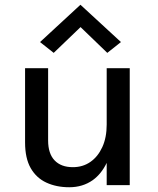

<svg xmlns="http://www.w3.org/2000/svg" viewBox="-20 -779 664 808"><path d="M85.5 0ZM429 -93.5Q406.5 -47 370.5 -21Q328 9 271.5 9Q217.5 9 175.2 -10.5Q133 -30 109.2 -71.5Q85.5 -113 85.5 -179.5V-492H182.5V-188Q182.5 -132.5 209.8 -104Q237 -75.5 286.5 -75.5Q328.5 -75.5 360.2 -97.5Q392 -119.5 410.5 -159.8Q429 -200 429 -255V-492H526V0H429ZM319 -665 206 -556.5 148.5 -602 318.5 -759 489 -602 431.5 -556.5Z"/></svg>

Font: Betinya Sans Medium
Style: Regular
Weight: 500
Designer: Jonathan Pinhorn
Version: Version 2.001;December 9, 2019;FontCreator 12.0.0.2547 64-bi